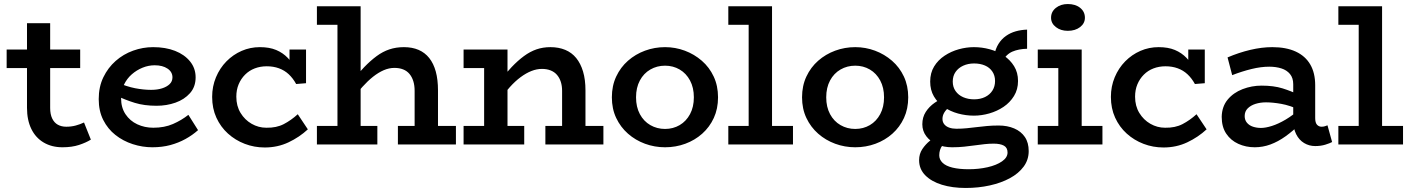

<svg xmlns="http://www.w3.org/2000/svg" viewBox="-20 -717 6995 953"><path d="M290 14Q237 14 197 -9.5Q157 -33 135.5 -77Q114 -121 114 -182V-602H229V-181Q229 -150 239 -129Q249 -108 267 -98Q285 -88 309 -88Q334 -88 356 -94Q378 -100 397 -109L431 -24Q407 -9 372 2.5Q337 14 290 14ZM13 -379V-471H378V-379Z M736 14Q687 14 639 -1.5Q591 -17 553 -47Q515 -77 492.5 -121.5Q470 -166 470 -225Q470 -286 493 -333.5Q516 -381 554 -414.5Q592 -448 640.5 -465.5Q689 -483 740 -483Q802 -483 849 -464.5Q896 -446 923.5 -412Q951 -378 951 -333Q951 -286 923 -254.5Q895 -223 851 -207.5Q807 -192 757 -192Q696 -192 649 -206.5Q602 -221 556 -243V-310Q609 -287 651 -279Q693 -271 730 -271Q761 -271 784.5 -278.5Q808 -286 822 -299.5Q836 -313 836 -333Q836 -360 811.5 -376.5Q787 -393 748 -393Q717 -393 687.5 -381Q658 -369 634 -348Q610 -327 595.5 -297Q581 -267 581 -229Q581 -183 603 -150Q625 -117 661.5 -100Q698 -83 741 -83Q796 -83 838.5 -101.5Q881 -120 915 -147L963 -71Q935 -46 900.5 -27Q866 -8 825.5 3Q785 14 736 14Z M1294 15Q1242 15 1195 -3Q1148 -21 1111.5 -54Q1075 -87 1054 -133Q1033 -179 1033 -236Q1033 -288 1052 -333.5Q1071 -379 1104 -412.5Q1137 -446 1179.5 -464.5Q1222 -483 1270 -483Q1317 -483 1350.5 -469Q1384 -455 1408.5 -429.5Q1433 -404 1452 -367L1417 -374V-471H1499V-304L1450 -300Q1434 -329 1413 -348.5Q1392 -368 1364.5 -378Q1337 -388 1304 -388Q1272 -388 1244.5 -377.5Q1217 -367 1196.5 -346.5Q1176 -326 1164.5 -298.5Q1153 -271 1153 -237Q1153 -191 1174 -156.5Q1195 -122 1229 -102.5Q1263 -83 1302 -83Q1352 -82 1388.5 -101Q1425 -120 1458 -150L1508 -75Q1466 -36 1412 -10.5Q1358 15 1294 15Z M2038 0V-266Q2038 -293 2031.5 -314Q2025 -335 2012.5 -350Q2000 -365 1981 -372.5Q1962 -380 1938 -380Q1911 -380 1884.5 -368.5Q1858 -357 1831.5 -336Q1805 -315 1778.5 -285.5Q1752 -256 1724 -219V-310Q1757 -352 1788 -384Q1819 -416 1849.5 -438.5Q1880 -461 1913 -472Q1946 -483 1985 -483Q2026 -483 2057.5 -469.5Q2089 -456 2110.5 -429Q2132 -402 2143 -362Q2154 -322 2154 -268V0ZM1553 0V-92H1853V0ZM1955 0V-92H2243V0ZM1770 -686V0H1655V-594H1553V-686Z M2770 0V-266Q2770 -291 2763.5 -311Q2757 -331 2744.5 -345.5Q2732 -360 2713 -367.5Q2694 -375 2670 -375Q2644 -375 2617.5 -364.5Q2591 -354 2564 -334Q2537 -314 2510.5 -284.5Q2484 -255 2457 -218V-310Q2489 -352 2519.5 -384Q2550 -416 2580.5 -438.5Q2611 -461 2643 -472Q2675 -483 2712 -483Q2753 -483 2785.5 -469.5Q2818 -456 2840 -429Q2862 -402 2874 -362Q2886 -322 2886 -268V0ZM2281 0V-92H2582V0ZM2383 0V-471H2499V0ZM2281 -379V-471H2473V-379ZM2687 0V-92H2975V0Z M3281 14Q3229 14 3181.5 -3.5Q3134 -21 3097 -53.5Q3060 -86 3038.5 -131.5Q3017 -177 3017 -234Q3017 -291 3038.5 -337Q3060 -383 3097 -415.5Q3134 -448 3181.5 -465.5Q3229 -483 3281 -483Q3332 -483 3379 -465.5Q3426 -448 3463.5 -415.5Q3501 -383 3522.5 -337Q3544 -291 3544 -234Q3544 -177 3523 -131.5Q3502 -86 3465.5 -53.5Q3429 -21 3381.5 -3.5Q3334 14 3281 14ZM3281 -77Q3321 -77 3353.5 -96Q3386 -115 3405 -150.5Q3424 -186 3424 -234Q3424 -282 3405 -317.5Q3386 -353 3353.5 -372Q3321 -391 3281 -391Q3241 -391 3208 -372Q3175 -353 3156 -317.5Q3137 -282 3137 -234Q3137 -186 3156 -150.5Q3175 -115 3208 -96Q3241 -77 3281 -77Z M3696 -28V-686H3812V-28ZM3595 0V-92H3916V0ZM3595 -594V-686H3805V-594Z M4225 14Q4173 14 4125.5 -3.5Q4078 -21 4041 -53.5Q4004 -86 3982.5 -131.5Q3961 -177 3961 -234Q3961 -291 3982.5 -337Q4004 -383 4041 -415.5Q4078 -448 4125.5 -465.5Q4173 -483 4225 -483Q4276 -483 4323 -465.5Q4370 -448 4407.5 -415.5Q4445 -383 4466.5 -337Q4488 -291 4488 -234Q4488 -177 4467 -131.5Q4446 -86 4409.5 -53.5Q4373 -21 4325.5 -3.5Q4278 14 4225 14ZM4225 -77Q4265 -77 4297.5 -96Q4330 -115 4349 -150.5Q4368 -186 4368 -234Q4368 -282 4349 -317.5Q4330 -353 4297.5 -372Q4265 -391 4225 -391Q4185 -391 4152 -372Q4119 -353 4100 -317.5Q4081 -282 4081 -234Q4081 -186 4100 -150.5Q4119 -115 4152 -96Q4185 -77 4225 -77Z M4773 216Q4707 216 4655 200Q4603 184 4572.5 153Q4542 122 4542 78Q4542 47 4558 23Q4574 -1 4596.5 -19Q4619 -37 4639 -48L4689 -22Q4672 -15 4657 5.5Q4642 26 4642 54Q4642 75 4658.5 91Q4675 107 4708 115Q4741 123 4788 123Q4838 123 4882 113Q4926 103 4953.5 84Q4981 65 4981 40Q4981 16 4963 6Q4945 -4 4912 -4Q4890 -4 4867 -1.5Q4844 1 4819 4.5Q4794 8 4766 11Q4738 14 4706 14Q4664 14 4630.5 -0.5Q4597 -15 4577.5 -41Q4558 -67 4558 -100Q4558 -135 4575 -161.5Q4592 -188 4619.5 -207Q4647 -226 4676 -237L4722 -205Q4705 -196 4690 -184Q4675 -172 4666.5 -157.5Q4658 -143 4658 -127Q4658 -111 4667 -100Q4676 -89 4691.5 -83.5Q4707 -78 4727 -78Q4754 -78 4778.5 -80.5Q4803 -83 4827.5 -86Q4852 -89 4878.5 -91.5Q4905 -94 4937 -94Q4980 -94 5014 -79.5Q5048 -65 5067 -37Q5086 -9 5086 33Q5086 76 5061 110Q5036 144 4992.5 167.5Q4949 191 4892.5 203.5Q4836 216 4773 216ZM4814 -143Q4774 -143 4735.5 -153.5Q4697 -164 4665.5 -185.5Q4634 -207 4615.5 -238.5Q4597 -270 4597 -312Q4597 -355 4616.5 -387Q4636 -419 4668.5 -440.5Q4701 -462 4739 -472.5Q4777 -483 4814 -483Q4854 -483 4892.5 -472.5Q4931 -462 4962.5 -441Q4994 -420 5013.5 -388.5Q5033 -357 5033 -315Q5033 -273 5013 -240.5Q4993 -208 4961 -186.5Q4929 -165 4890.5 -154Q4852 -143 4814 -143ZM4815 -224Q4846 -224 4869.5 -235.5Q4893 -247 4906 -267.5Q4919 -288 4919 -315Q4919 -342 4905.5 -362Q4892 -382 4868.5 -392Q4845 -402 4815 -402Q4785 -402 4761 -391Q4737 -380 4723 -360Q4709 -340 4709 -312Q4709 -285 4723 -265Q4737 -245 4761 -234.5Q4785 -224 4815 -224ZM4953 -411 4915 -442Q4921 -475 4936 -499Q4951 -523 4973 -538.5Q4995 -554 5021.5 -561.5Q5048 -569 5078 -570V-475Q5036 -474 5005.5 -461Q4975 -448 4953 -411Z M5233 -28V-471H5349V-28ZM5131 0V-92H5452V0ZM5131 -379V-471H5320V-379ZM5280 -564Q5245 -564 5221 -582.5Q5197 -601 5197 -629Q5197 -659 5221 -678Q5245 -697 5280 -697Q5318 -697 5341.5 -678Q5365 -659 5365 -629Q5365 -601 5341 -582.5Q5317 -564 5280 -564Z M5755 15Q5703 15 5656 -3Q5609 -21 5572.5 -54Q5536 -87 5515 -133Q5494 -179 5494 -236Q5494 -288 5513 -333.5Q5532 -379 5565 -412.5Q5598 -446 5640.5 -464.5Q5683 -483 5731 -483Q5778 -483 5811.5 -469Q5845 -455 5869.5 -429.5Q5894 -404 5913 -367L5878 -374V-471H5960V-304L5911 -300Q5895 -329 5874 -348.5Q5853 -368 5825.5 -378Q5798 -388 5765 -388Q5733 -388 5705.5 -377.5Q5678 -367 5657.5 -346.5Q5637 -326 5625.5 -298.5Q5614 -271 5614 -237Q5614 -191 5635 -156.5Q5656 -122 5690 -102.5Q5724 -83 5763 -83Q5813 -82 5849.5 -101Q5886 -120 5919 -150L5969 -75Q5927 -36 5873 -10.5Q5819 15 5755 15Z M6508 8Q6478 8 6453 -7Q6428 -22 6413.5 -51Q6399 -80 6399 -121V-299Q6399 -330 6383 -349.5Q6367 -369 6340 -377.5Q6313 -386 6280 -386Q6239 -386 6192 -374.5Q6145 -363 6096 -344L6073 -432Q6129 -456 6186 -469.5Q6243 -483 6295 -483Q6364 -483 6411.5 -461Q6459 -439 6483.5 -397Q6508 -355 6508 -294V-131Q6508 -108 6517 -98Q6526 -88 6540 -88Q6549 -88 6556.5 -90.5Q6564 -93 6569 -95L6592 -12Q6581 -6 6558.5 1Q6536 8 6508 8ZM6208 14Q6164 14 6126.5 -3Q6089 -20 6066.5 -53.5Q6044 -87 6044 -137Q6045 -188 6073.5 -222.5Q6102 -257 6147.5 -274.5Q6193 -292 6242 -292Q6302 -292 6345.5 -278.5Q6389 -265 6435 -243V-170Q6382 -194 6339.5 -201.5Q6297 -209 6264 -209Q6236 -209 6212 -201.5Q6188 -194 6173 -179Q6158 -164 6158 -141Q6158 -121 6169.5 -107.5Q6181 -94 6199.5 -88Q6218 -82 6239 -82Q6262 -82 6293.5 -92Q6325 -102 6361.5 -123.5Q6398 -145 6435 -179L6433 -102Q6398 -67 6361 -40.5Q6324 -14 6286 0Q6248 14 6208 14Z M6724 -28V-686H6840V-28ZM6623 0V-92H6944V0ZM6623 -594V-686H6833V-594Z"/></svg>

Font: BioRhyme SemiBold
Style: Regular
Weight: 600
Designer: Aoife Mooney
Foundry: Aoife Mooney Type
Version: Version 1.600;gftools[0.9.33]